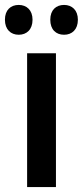

<svg xmlns="http://www.w3.org/2000/svg" viewBox="-45 -759 336 779"><path d="M-25 -679C-25 -639 -1 -618 31 -618C63 -618 87 -639 87 -679C87 -718 63 -739 31 -739C-1 -739 -25 -719 -25 -679ZM159 -679C159 -639 182 -618 215 -618C247 -618 271 -639 271 -679C271 -718 247 -739 215 -739C183 -739 159 -719 159 -679ZM182 0V-543H65V0Z"/></svg>

Font: Noto Sans Khmer Condensed SemiBold
Style: Regular
Weight: 600
Width: 3
Designer: Danh Hong and the Monotype Design Team
Foundry: Monotype Imaging Inc.
Version: Version 2.004